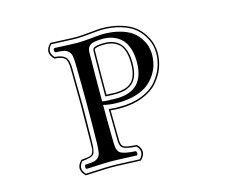

<svg xmlns="http://www.w3.org/2000/svg" viewBox="-101 -828 1202 1005"><g transform="rotate(-15 500.0 -325.0)"><path d="M428.7 -296.4Q428.7 -191.4 430.7 -85Q431.2 -44.4 452.6 -32.7Q474.1 -21 531.7 -18.1Q536.1 -13.7 536.1 -6.6Q536.1 0.5 531.7 4.9Q512.2 4.4 465.8 2.2Q419.4 0 388.7 0Q360.8 0 320.1 2.2Q279.3 4.4 258.3 4.9Q253.9 0.5 253.9 -6.6Q253.9 -13.7 258.3 -18.1Q288.1 -19.5 301.8 -21.7Q315.4 -23.9 326.9 -33.4Q338.4 -43 341.6 -59.8Q344.7 -76.7 345.7 -108.9Q347.7 -206.5 347.7 -320.8Q347.7 -408.2 345.7 -536.1Q345.2 -567.9 341.8 -584.7Q338.4 -601.6 327.1 -611.1Q315.9 -620.6 302 -623Q288.1 -625.5 258.3 -627Q253.9 -631.3 253.9 -638.4Q253.9 -645.5 258.3 -649.9Q279.8 -649.4 320.1 -647.2Q360.4 -645 387.7 -645Q409.2 -645 460.7 -649.9Q512.2 -654.8 523.4 -654.8Q576.2 -654.8 617.2 -642.8Q658.2 -630.9 681.4 -612.8Q704.6 -594.7 719.5 -570.8Q734.4 -546.9 739.5 -526.4Q744.6 -505.9 744.6 -485.8Q744.6 -458.5 738 -432.4Q731.4 -406.2 714.4 -379.4Q697.3 -352.5 671.6 -332.5Q646 -312.5 604.5 -299.8Q563 -287.1 510.7 -287.1Q459.5 -287.1 428.7 -296.4ZM430.7 -583Q428.7 -455.1 428.7 -321.3V-315.4Q451.2 -311 505.4 -311Q657.2 -311 657.7 -467.8Q657.7 -513.2 645.5 -546.4Q633.3 -579.6 612.5 -597.4Q591.8 -615.2 568.1 -623Q544.4 -630.9 516.6 -630.9Q466.3 -630.9 449 -619.1Q431.6 -607.4 430.7 -583ZM459.5 -258.8Q460 -177.7 461.4 -95.7Q461.9 -67.4 476.6 -59.3Q491.2 -51.3 543.5 -48.3H544.9L545.9 -47.4Q586.9 -6.3 545.4 35.2L543.9 36.1H542Q516.6 35.6 467.3 33.2Q418 30.8 388.7 30.8Q357.9 30.8 313.2 33.2Q268.6 35.6 247.6 36.1H246.1L244.6 35.2Q203.6 -5.9 243.7 -46.9L245.1 -48.3H246.6Q265.6 -50.3 273.4 -51Q281.2 -51.8 291.3 -54.9Q301.3 -58.1 304 -61.5Q306.6 -64.9 310.1 -73.5Q313.5 -82 313.7 -91.6Q314 -101.1 314.5 -119.1Q316.4 -247.6 316.4 -320.8Q316.4 -402.3 314.5 -525.4Q314 -567.9 299.8 -580.8Q285.6 -593.8 247.1 -596.2L245.1 -596.7L243.7 -598.1Q204.1 -638.7 244.6 -679.7L246.1 -681.2H247.6Q273.9 -680.7 318.1 -678.2Q362.3 -675.8 387.7 -675.8Q409.2 -675.8 460.2 -680.9Q511.2 -686 523.4 -686Q582.5 -686 628.7 -671.6Q674.8 -657.2 701.7 -635.7Q728.5 -614.3 745.8 -585.9Q763.2 -557.6 769.3 -533.4Q775.4 -509.3 775.4 -485.8Q775.4 -444.8 761 -406.2Q746.6 -367.7 716.8 -333Q687 -298.3 633.5 -277.1Q580.1 -255.9 510.7 -255.9Q481.4 -256.3 459.5 -258.8ZM451.7 -263.2V-267.6L456.1 -267.1Q479 -264.2 510.7 -264.2Q579.1 -264.2 630.9 -284.4Q682.6 -304.7 711.2 -338.4Q739.7 -372.1 753.7 -409.4Q767.6 -446.8 767.6 -485.8Q767.6 -507.8 762 -531.2Q756.3 -554.7 739.5 -581.8Q722.7 -608.9 697 -629.6Q671.4 -650.4 626.2 -664.3Q581.1 -678.2 523.4 -678.2Q511.7 -678.2 460.9 -673.1Q410.2 -668 387.7 -668Q361.8 -668 318.4 -670.4Q274.9 -672.9 249 -673.3Q215.8 -638.7 248.5 -604.5Q288.1 -601.6 304.9 -585.9Q321.8 -570.3 322.3 -525.4Q324.2 -402.8 324.7 -320.8Q324.7 -247.1 322.3 -118.7Q321.3 -69.8 309.3 -57.4Q297.4 -44.9 248.5 -40.5Q215.8 -6.3 249 28.3Q268.1 27.8 312.7 25.4Q357.4 22.9 388.7 22.9Q418.9 22.9 468 25.4Q517.1 27.8 541 28.3Q574.2 -6.3 541.5 -40.5Q490.2 -43.5 472.2 -53.5Q454.1 -63.5 453.6 -95.2Q451.7 -195.8 451.7 -263.2ZM461.4 -582Q459.5 -476.6 459.5 -343.3Q482.9 -341.8 505.4 -341.8Q569.8 -341.8 598.1 -371.1Q626.5 -400.4 626.5 -467.8Q626.5 -508.3 617.2 -536.1Q607.9 -564 590.8 -577.1Q573.7 -590.3 556.4 -595.2Q539.1 -600.1 516.6 -600.1Q490.7 -600.1 477.5 -596.4Q464.4 -592.8 462.9 -590.1Q461.4 -587.4 461.4 -582ZM453.6 -582.5Q454.1 -590.3 457.5 -595.2Q460.9 -600.1 475.3 -604Q489.7 -607.9 516.6 -607.9Q634.8 -607.9 634.3 -467.8Q634.3 -397.9 603.5 -366Q572.8 -334 505.4 -334Q481.4 -334 455.1 -335.9H451.7V-339.8Q451.7 -467.8 453.6 -582.5Z"/></g></svg>

Font: Linux Libertine Initials
Style: Initials
Weight: 400
Designer: Philipp H. Poll
Foundry: Philipp H. Poll
Version: Version 5.0.6